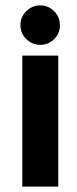

<svg xmlns="http://www.w3.org/2000/svg" viewBox="-20 -695 286 715"><path d="M181.5 -549Q160 -528 130 -528Q100 -528 78 -549.5Q56 -571 56 -601.5Q56 -632 78 -653.5Q100 -675 130 -675Q160 -675 181.5 -653.5Q203 -632 203 -601Q203 -570 181.5 -549ZM63 0V-488H197V0Z"/></svg>

Font: Squada One
Style: Regular
Weight: 400
Version: Version 1.001